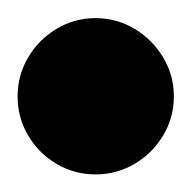

<svg xmlns="http://www.w3.org/2000/svg" viewBox="-57 -138 215 215"><path d="M-37.3 -30Q-37.3 -6.3 -25.5 13.7Q-13.7 33.7 6.3 45.5Q26.3 57.3 50 57.3Q73.7 57.3 93.7 45.5Q113.7 33.7 125.7 13.7Q137.7 -6.3 137.7 -30Q137.7 -53.7 125.7 -73.7Q113.7 -93.7 93.7 -105.7Q73.7 -117.7 50 -117.7Q26.3 -117.7 6.3 -105.7Q-13.7 -93.7 -25.5 -73.7Q-37.3 -53.7 -37.3 -30Z"/></svg>

Font: Linefont Thin
Style: Regular
Weight: 100
Monospace: yes
Version: Version 3.002;gftools[0.9.33]